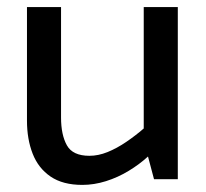

<svg xmlns="http://www.w3.org/2000/svg" viewBox="-20 -505 581 541"><path d="M385 -485V-143Q362 -123 335.5 -105Q309 -87 283 -76.5Q257 -66 232 -66Q185 -66 168.5 -95.5Q152 -125 152 -174V-485H56V-165Q56 -113 72 -72Q88 -31 122.5 -7.5Q157 16 212 16Q245 16 278.5 5.5Q312 -5 342.5 -23.5Q373 -42 397 -64L414 0H481V-485Z"/></svg>

Font: Catamaran Thin Medium
Style: Regular
Weight: 500
Version: Version 2.000